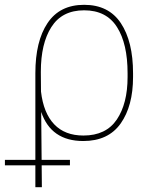

<svg xmlns="http://www.w3.org/2000/svg" viewBox="-63 -574 633 797"><path d="M0 0ZM110.8 203.1H83.8V-269.9Q83.8 -402.7 134.2 -478Q184.7 -554 286.2 -554Q388.1 -554 438.6 -478Q489.3 -401.6 489.3 -269.9V-254.3Q489.3 -134.2 437.9 -61.4Q386.4 11.4 282.7 11.4Q148.8 11.4 108 -109.4ZM283.4 -11.4Q377.1 -11.4 421.9 -77.8Q466.6 -144.2 466.6 -254.3V-269.9Q466.6 -392.8 422.6 -461.6Q378.6 -531.2 286.2 -531.2Q194.2 -531.2 150.2 -461.6Q106.5 -393.5 106.5 -275.6L107.2 -193.9Q117.5 -104.8 161.9 -58.1Q206.3 -11.4 283.4 -11.4ZM227.3 112.2H-42.6V89.5H227.3Z"/></svg>

Font: Linik Sans Thin
Style: Regular
Weight: 100
Designer: Fonts by Rasmus Andersson / Changes by Cristiano Sobral with parts from Marc Monis
Foundry: rsms
Version: Version 3.020; ttfautohint (v1.6)